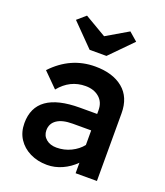

<svg xmlns="http://www.w3.org/2000/svg" viewBox="-142 -859 828 965"><g transform="rotate(20 272.5 -377.0)"><path d="M223 10Q172 10 131.5 -10Q91 -30 68 -65.5Q45 -101 45 -149Q45 -317 281 -317H373V-337Q373 -380 344.5 -404.5Q316 -429 271 -429Q188 -429 132 -360L56 -436Q152 -538 283 -538Q377 -538 432 -493Q487 -448 487 -362V0H373V-56Q342 -25 303 -7.5Q264 10 223 10ZM238 -88Q279 -88 315 -105.5Q351 -123 373 -151V-229H274Q219 -229 190 -209Q161 -189 161 -153Q161 -124 182.5 -106Q204 -88 238 -88ZM227 -607 111 -725 156 -764 272 -696 388 -764 433 -725 317 -607Z"/></g></svg>

Font: Readex Pro Medium
Style: Regular
Weight: 500
Designer: Bonnie Shaver-Troup, Thomas Jockin
Foundry: Lexend
Version: Version 1.204; ttfautohint (v1.8.4.7-5d5b)